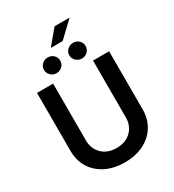

<svg xmlns="http://www.w3.org/2000/svg" viewBox="-249 -1212 1233 1361"><g transform="rotate(-30 367.0 -531.5)"><path d="M530.2 -727.3H661.9V-252.1Q661.9 -174 625 -114.7Q588.1 -55.4 521.8 -22.2Q455.6 11 366.8 11Q278.1 11 211.6 -22.2Q145.2 -55.4 108.5 -114.7Q71.7 -174 71.7 -252.1V-727.3H203.5V-263.1Q203.5 -194.6 247.7 -150.6Q291.9 -106.5 366.8 -106.5Q441.8 -106.5 486 -150.6Q530.2 -194.6 530.2 -263.1ZM262.4 -778.8Q235.4 -778.8 215.6 -797.9Q195.7 -817.1 195.7 -842.7Q195.7 -870.4 215.6 -888.8Q235.4 -907.3 262.4 -907.3Q290.5 -907.3 309.7 -888.8Q328.8 -870.4 328.8 -842.7Q328.8 -817.1 309.7 -797.9Q290.5 -778.8 262.4 -778.8ZM470.2 -778.8Q442.8 -778.8 422.9 -797.9Q403.1 -817.1 403.1 -842.7Q403.1 -870.4 422.9 -888.8Q442.8 -907.3 470.2 -907.3Q498.2 -907.3 517.4 -888.8Q536.6 -870.4 536.6 -842.7Q536.6 -817.1 517.4 -797.9Q498.2 -778.8 470.2 -778.8ZM315.7 -954.5 415.8 -1074.2H538.7L413 -954.5Z"/></g></svg>

Font: Inter Zeller Semi Bold
Style: Regular
Weight: 600
Designer: Rasmus Andersson; Joe Bland
Foundry: zeller
Version: Version 3.015;git-dec3a8cb1